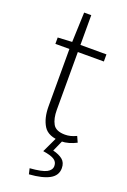

<svg xmlns="http://www.w3.org/2000/svg" viewBox="-163 -692 638 964"><g transform="rotate(20 156.0 -210.0)"><path d="M223 8Q153 8 128 -32Q103 -72 103 -136V-442H28V-476L104 -480L110 -639H148V-480H287V-442H148V-133Q148 -87 164 -58.5Q180 -30 229 -30Q243 -30 257.5 -33.5Q272 -37 289 -45L303 -14Q284 -4 263 2Q242 8 223 8ZM127 219 120 189Q185 184 209 171Q233 158 233 136Q233 114 214.5 102.5Q196 91 155 85L196 -2H231L201 65Q234 73 253 88.5Q272 104 272 134Q272 173 235 193.5Q198 214 127 219Z"/></g></svg>

Font: Source Sans 3 ExtraLight Light
Style: Regular
Weight: 300
Version: Version 3.052;hotconv 1.1.0;makeotfexe 2.6.0